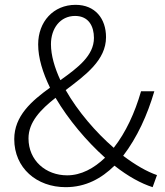

<svg xmlns="http://www.w3.org/2000/svg" viewBox="-20 -762 685 795"><path d="M98 -189C98 -257 149 -309 210 -357C263 -267 338 -178 415 -109C369 -65 316 -36 258 -36C170 -36 98 -97 98 -189ZM191 -579C191 -644 229 -696 291 -696C348 -696 369 -652 369 -605C369 -532 303 -482 230 -430C206 -482 191 -533 191 -579ZM630 -37C589 -51 540 -79 490 -117C548 -193 590 -285 619 -384H564C538 -294 501 -214 451 -150C377 -214 302 -301 252 -389C334 -451 419 -513 419 -608C419 -685 374 -742 293 -742C201 -742 138 -672 138 -578C138 -522 157 -461 187 -399C111 -344 39 -282 39 -186C39 -66 132 13 252 13C335 13 400 -23 454 -76C511 -31 565 -2 612 13Z"/></svg>

Font: Source Han Sans SC Light
Style: Regular
Weight: 300
Designer: Ryoko NISHIZUKA (kana & ideographs); Paul D. Hunt (Latin, Greek & Cyrillic); Wenlong ZHANG (bopomofo); Sandoll Communica
Foundry: Adobe Systems Incorporated
Version: Version 1.004;PS 1.004;hotconv 1.0.82;makeotf.lib2.5.63406